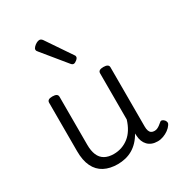

<svg xmlns="http://www.w3.org/2000/svg" viewBox="-198 -969 1042 1119"><g transform="rotate(-30 322.5 -409.5)"><path d="M269 18Q216 18 178 -2Q140 -22 120 -63Q100 -104 100 -166V-492Q100 -504 108.5 -509.5Q117 -515 134 -515Q152 -515 161 -509.5Q170 -504 170 -492V-169Q170 -129 181.5 -101Q193 -73 217.5 -59Q242 -45 278 -45Q307 -45 332.5 -54Q358 -63 379.5 -80Q401 -97 417 -123Q433 -149 443 -182V-493Q443 -504 451.5 -509.5Q460 -515 478 -515Q495 -515 504 -509.5Q513 -504 513 -493V-94Q513 -77 517 -65.5Q521 -54 529.5 -48.5Q538 -43 550 -43Q560 -43 568.5 -46.5Q577 -50 586 -56.5Q595 -63 603 -70Q610 -77 618 -75Q626 -73 634 -64Q639 -58 640.5 -49.5Q642 -41 636 -33Q626 -18 610 -6.5Q594 5 575 12Q556 19 537 19Q515 19 498.5 12.5Q482 6 470.5 -6Q459 -18 452.5 -34.5Q446 -51 445 -72L444 -87Q429 -60 410 -40Q391 -20 368.5 -7Q346 6 320.5 12Q295 18 269 18ZM338 -617Q334 -617 330 -619Q326 -621 321 -627L195 -781Q189 -788 187 -791.5Q185 -795 185 -801Q185 -808 193.5 -817Q202 -826 213 -832Q224 -838 233 -838Q244 -838 253 -826L366 -659Q370 -654 370.5 -651Q371 -648 371 -645Q371 -637 359 -627Q347 -617 338 -617Z"/></g></svg>

Font: Playwrite CL Light
Style: Regular
Weight: 300
Designer: Veronika Burian, José Scaglione
Foundry: TypeTogether
Version: Version 1.002